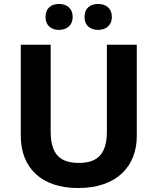

<svg xmlns="http://www.w3.org/2000/svg" viewBox="-20 -940 796 970"><path d="M210 -854C210 -810 240 -789 278 -789C315 -789 347 -810 347 -854C347 -900 315 -920 278 -920C240 -920 210 -900 210 -854ZM407 -854C407 -810 437 -789 476 -789C513 -789 545 -810 545 -854C545 -900 513 -920 476 -920C437 -920 407 -900 407 -854ZM671 -252V-714H520V-278C520 -167 478 -117 379 -117C284 -117 236 -159 236 -277V-714H85V-254C85 -95 186 10 375 10C574 10 671 -104 671 -252Z"/></svg>

Font: Noto Traditional Nushu
Style: Bold
Weight: 700
Designer: LIU Zhao
Foundry: LiuZhao Studio
Version: Version 2.003